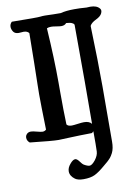

<svg xmlns="http://www.w3.org/2000/svg" viewBox="-104 -811 798 1117"><g transform="rotate(-10 295.0 -252.5)"><path d="M333 -735.4Q367.2 -744.1 415 -744.1Q451.2 -744.1 470.7 -742.2Q473.6 -742.2 479.5 -741.7Q485.4 -741.2 487.3 -741.2Q491.2 -741.2 498.5 -741.7Q505.9 -742.2 508.8 -742.2Q547.9 -742.2 564.5 -720.7Q573.2 -710 564.5 -692.4Q556.6 -675.8 528.8 -662.6Q501 -649.4 492.2 -631.8Q499 -418.9 499 -270.5Q499 -241.2 498.5 -138.7Q498 -36.1 498 52.7Q498 92.8 485.4 118.2Q481.4 126 477.1 132.8Q472.7 139.6 469.2 144Q465.8 148.4 459 154.8Q452.1 161.1 449.2 164.1Q446.3 167 437 174.3Q427.7 181.6 424.8 184.6Q389.6 214.8 364.3 227.1Q338.9 239.3 297.9 239.3Q264.6 239.3 248 227.5Q219.7 207 219.7 179.7Q219.7 158.2 237.3 137.7Q254.9 116.2 268.6 116.2Q279.3 116.2 292.5 134.3Q305.7 152.3 311.5 155.3Q333 168 345.7 168Q359.4 168 379.9 142.6Q399.4 117.2 400.4 93.8Q401.4 77.1 401.4 46.9V-8.8V-25.4Q395.5 -19.5 391.6 -16.6Q314.5 -15.6 259.8 -13.2Q205.1 -10.7 194.3 -10.7Q158.2 -10.7 25.4 -25.4Q9.8 -38.1 9.8 -55.7Q9.8 -67.4 16.6 -75.2Q25.4 -86.9 43 -86.9Q53.7 -86.9 77.1 -80.6Q100.6 -74.2 110.4 -74.2Q123 -74.2 131.8 -83Q127.9 -234.4 127.9 -291Q127.9 -317.4 128.9 -356.4Q129.9 -395.5 131.3 -475.1Q132.8 -554.7 133.8 -652.3Q124 -666 101.6 -666Q97.7 -666 87.9 -665Q78.1 -664.1 73.2 -664.1Q51.8 -664.1 42 -677.7Q32.2 -692.4 32.2 -707Q32.2 -723.6 44.9 -735.4Q101.6 -734.4 163.1 -734.4Q203.1 -734.4 213.9 -735.8Q224.6 -737.3 240.2 -737.3Q247.1 -737.3 258.8 -736.8Q270.5 -736.3 292 -735.8Q313.5 -735.4 333 -735.4ZM354.5 -672.9Q344.7 -660.2 324.2 -660.2Q315.4 -660.2 295.4 -663.6Q275.4 -667 264.6 -667Q249 -667 239.3 -662.1Q251 -482.4 251 -339.8V-278.3Q251 -172.9 253.9 -91.8Q261.7 -80.1 284.2 -80.1Q293.9 -80.1 318.8 -83.5Q343.8 -86.9 356.4 -86.9Q387.7 -86.9 401.4 -69.3Q402.3 -150.4 402.3 -318.4Q402.3 -501 401.4 -655.3Q398.4 -660.2 394.5 -663.1Q390.6 -666 384.8 -668Q378.9 -669.9 376 -670.4Q373 -670.9 364.3 -671.9Q355.5 -672.9 354.5 -672.9Z"/></g></svg>

Font: LPEducational
Style: Medium
Weight: 500
Designer: Based on Essays1743, by John Stracke, which says:

Based on the typeface in a 1743 English translation of the essays of 
Version: Version 001.204